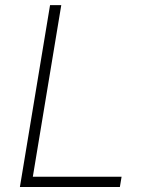

<svg xmlns="http://www.w3.org/2000/svg" viewBox="-20 -748 602 768"><path d="M59.6 0 180.2 -727.5H225.1L111.3 -41H466.3L459.5 0Z"/></svg>

Font: Inter Extra Light
Style: Italic
Weight: 200
Italic angle: -9.39999°
Designer: Rasmus Andersson
Foundry: rsms
Version: Version 4.000;git-3c8e0fc